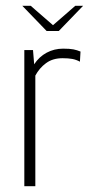

<svg xmlns="http://www.w3.org/2000/svg" viewBox="-20 -643 309 663"><path d="M57 -623H86L163 -556L240 -623H267L183 -536H141ZM64 0V-470H94L98 -421Q115 -447 141 -461Q167 -475 198 -475Q221 -475 233.5 -472.5Q246 -470 258 -465L256 -430Q243 -437 229.5 -439.5Q216 -442 196 -442Q162 -442 139 -425Q116 -408 102 -382V0Z"/></svg>

Font: Smooch Sans Thin Light
Style: Regular
Weight: 300
Version: Version 1.010